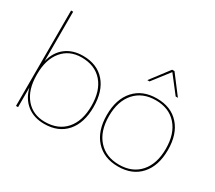

<svg xmlns="http://www.w3.org/2000/svg" viewBox="-135 -996 1424 1272"><g transform="rotate(30 577.0 -360.0)"><path d="M534 -250Q534 -128 473.5 -59Q413 10 305 10Q226 10 173 -32Q120 -74 101 -150V0H85V-730H101V-352Q120 -428 173.5 -469Q227 -510 305 -510Q413 -510 473.5 -441Q534 -372 534 -250ZM518 -250Q518 -366 461 -431Q404 -496 302 -496Q210 -496 155.5 -431Q101 -366 101 -253V-246Q101 -134 155.5 -69Q210 -4 302 -4Q404 -4 461 -69Q518 -134 518 -250Z M1103 -250Q1103 -129 1041 -59.5Q979 10 870 10Q761 10 698.5 -59.5Q636 -129 636 -250Q636 -371 698.5 -440.5Q761 -510 870 -510Q979 -510 1041 -440.5Q1103 -371 1103 -250ZM652 -250Q652 -135 710.5 -69.5Q769 -4 870 -4Q971 -4 1029 -69.5Q1087 -135 1087 -250Q1087 -365 1029 -430.5Q971 -496 870 -496Q769 -496 710.5 -430.5Q652 -365 652 -250ZM970 -583 870 -712 770 -583H753L861 -725H879L987 -583Z"/></g></svg>

Font: Work Sans Hairline
Style: Regular
Weight: 400
Designer: Wei Huang
Foundry: Wei Huang
Version: Version 1.032